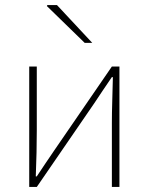

<svg xmlns="http://www.w3.org/2000/svg" viewBox="-20 -742 590 762"><path d="M96 0V-478H126V-224Q126 -184 125 -137Q124 -90 122 -42H126Q141 -65 161 -94.5Q181 -124 196 -146L424 -478H454V0H424V-254Q424 -294 425.5 -341Q427 -388 428 -436H424Q409 -414 389 -384.5Q369 -355 354 -332L126 0ZM316 -572 166 -718 168 -722H206L346 -572Z"/></svg>

Font: Source Sans 3
Style: Regular
Weight: 200
Designer: Paul D. Hunt
Foundry: Adobe
Version: Version 3.046;hotconv 1.0.118;makeotfexe 2.5.65603